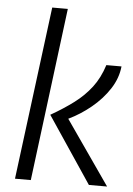

<svg xmlns="http://www.w3.org/2000/svg" viewBox="-56 -841 611 883"><g transform="rotate(5 250.0 -399.5)"><path d="M47 0 149 -799H221L120 0ZM388 -1 183 -307Q242.5 -341 288.8 -375.8Q335 -410.5 368 -453.8Q401 -497 420 -557H490Q484.5 -502 452 -452.2Q419.5 -402.5 370.5 -362.2Q321.5 -322 267 -296L472 -1Z"/></g></svg>

Font: Merriweather Sans Light
Style: Italic
Weight: 300
Italic angle: -7.5°
Designer: Eben Sorkin
Foundry: Eben Sorkin
Version: Version 2.001; ttfautohint (v1.8.3)